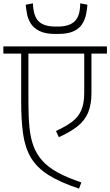

<svg xmlns="http://www.w3.org/2000/svg" viewBox="-56 -1116 656 1142"><path d="M414 6Q300 -32 231 -76Q162 -120 127.5 -179Q93 -238 81.5 -318.5Q70 -399 70 -508V-821H113V-508Q113 -426 119 -361.5Q125 -297 143 -248Q161 -199 196 -160Q231 -121 287.5 -90Q344 -59 428 -31ZM277 -337Q336 -364 373 -392Q410 -420 427.5 -460.5Q445 -501 445 -563V-802H488V-563Q488 -495 468.5 -447.5Q449 -400 406 -365.5Q363 -331 294 -300ZM-36 -797V-840H580V-797ZM464 -1088Q462 -1061 456 -1031Q450 -1001 433.5 -974Q417 -947 382.5 -930.5Q348 -914 288 -914H274Q213 -914 178 -932Q143 -950 126.5 -977Q110 -1004 104.5 -1034Q99 -1064 97 -1088L140 -1096Q142 -1021 173.5 -989.5Q205 -958 274 -958H288Q356 -958 388.5 -989.5Q421 -1021 421 -1096Z"/></svg>

Font: Matangi Light
Style: Regular
Weight: 300
Designer: Prashant Pant
Foundry: The Graphic Ant
Version: Version 3.002